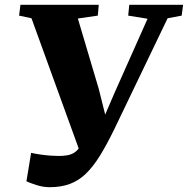

<svg xmlns="http://www.w3.org/2000/svg" viewBox="-20 -763 782 799"><path d="M187 16Q160 16 133 7.5Q106 -1 90 -8.5L109.5 -127Q129 -122.5 151 -119.5Q173 -116.5 192.8 -115.2Q212.5 -114 225 -114Q245 -114 261.2 -117Q277.5 -120 290.8 -129Q304 -138 315.5 -156.2Q327 -174.5 338.5 -205L319.5 -112L111 -687L59.5 -698L65 -743H391L387 -698L304 -686L391 -393L433.5 -223.5L387 -214.5L455.5 -374L594 -685L513.5 -698L518 -743H742L736 -698L677.5 -687L455.5 -225Q424 -160.5 395.5 -114.5Q367 -68.5 337 -39.8Q307 -11 270.5 2.5Q234 16 187 16Z"/></svg>

Font: Merriweather 48pt Black
Style: Italic
Weight: 900
Italic angle: -7.8°
Version: Version 2.101